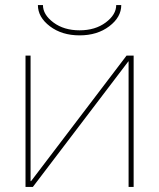

<svg xmlns="http://www.w3.org/2000/svg" viewBox="-20 -740 630 760"><path d="M101 -23H103L481 -520H509V0H489V-497H488L110 0H81V-520H101ZM130 -720H150Q150 -682 191.5 -651Q233 -620 295 -620Q357 -620 398.5 -651Q440 -682 440 -720H460Q460 -672 412.5 -636Q365 -600 295 -600Q225 -600 177.5 -636Q130 -672 130 -720Z"/></svg>

Font: Mplus 1p Thin
Style: Regular
Weight: 250
Version: Version 1.061